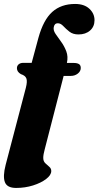

<svg xmlns="http://www.w3.org/2000/svg" viewBox="-42 -755 498 970"><path d="M43.5 -410.5Q43.5 -422.5 52.2 -430Q61 -437.5 76 -437.5H118L152 -563.5Q177 -654.5 222 -694.8Q267 -735 337.5 -735Q383.5 -735 409.5 -710.8Q435.5 -686.5 435.5 -653Q435.5 -620.5 413 -600.8Q390.5 -581 354.5 -581Q326.5 -581 308.8 -595Q291 -609 277.8 -623.2Q264.5 -637.5 250 -637.5Q233 -637.5 229.5 -617.5Q226.5 -601.5 238.8 -583.5Q251 -565.5 267 -543.8Q283 -522 293 -495.5Q303 -469 296 -437H330Q347 -437 356.5 -431.5Q366 -426 366 -411.5Q366 -395 351 -383.2Q336 -371.5 316 -371.5H279.5L184 -1Q176.5 26.5 176.5 42.5Q176.5 59.5 186.5 69.2Q196.5 79 206.8 87.5Q217 96 217 109Q217 129.5 191.2 149.2Q165.5 169 125 181.8Q84.5 194.5 39.5 194.5Q-6 194.5 -17.2 165.5Q-28.5 136.5 -13.5 78L88.5 -311Q97 -344 91.2 -358.8Q85.5 -373.5 63.5 -380.5Q43.5 -392 43.5 -410.5Z"/></svg>

Font: Fraunces 144pt Soft Black
Style: Italic
Weight: 900
Italic angle: -16°
Version: Version 1.000;[b76b70a41]